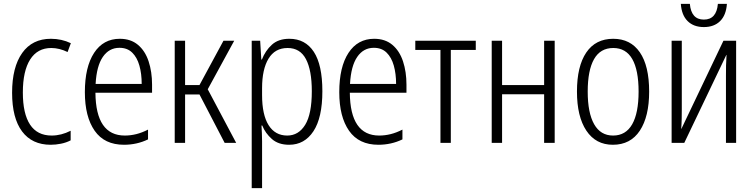

<svg xmlns="http://www.w3.org/2000/svg" viewBox="-20 -744 3928 1000"><path d="M244 10Q147 10 95 -59.5Q43 -129 43 -261Q43 -394 95.5 -468Q148 -542 245 -542Q301 -542 349 -519L332 -473Q289 -494 247 -494Q175 -494 137 -434Q99 -374 99 -262Q99 -152 136.5 -95Q174 -38 249 -38Q299 -38 348 -63V-13Q325 -1 297.5 4.5Q270 10 244 10Z M626 10Q524 10 473 -63Q422 -136 422 -264Q422 -395 470 -468.5Q518 -542 604 -542Q661 -542 698.5 -510.5Q736 -479 754 -424.5Q772 -370 772 -303V-261H477Q479 -38 630 -38Q660 -38 690 -45.5Q720 -53 751 -69V-18Q722 -4 690.5 3Q659 10 626 10ZM478 -307H718Q718 -360 706 -402.5Q694 -445 668.5 -470Q643 -495 602 -495Q548 -495 515.5 -447.5Q483 -400 478 -307Z M890 0V-532H944V-301H1019L1144 -532H1200L1062 -279L1210 0H1150L1019 -252H944V0Z M1291 236V-532H1335L1341 -434H1344Q1362 -480 1396 -511Q1430 -542 1487 -542Q1570 -542 1614.5 -474Q1659 -406 1659 -269Q1659 -131 1612.5 -60.5Q1566 10 1486 10Q1430 10 1396 -20Q1362 -50 1346 -90H1342Q1343 -72 1344 -50.5Q1345 -29 1345 -8V236ZM1476 -38Q1535 -38 1569.5 -94Q1604 -150 1604 -269Q1604 -378 1573.5 -436Q1543 -494 1478 -494Q1412 -494 1378.5 -438.5Q1345 -383 1345 -285V-249Q1345 -146 1379 -92Q1413 -38 1476 -38Z M1951 10Q1849 10 1798 -63Q1747 -136 1747 -264Q1747 -395 1795 -468.5Q1843 -542 1929 -542Q1986 -542 2023.5 -510.5Q2061 -479 2079 -424.5Q2097 -370 2097 -303V-261H1802Q1804 -38 1955 -38Q1985 -38 2015 -45.5Q2045 -53 2076 -69V-18Q2047 -4 2015.5 3Q1984 10 1951 10ZM1803 -307H2043Q2043 -360 2031 -402.5Q2019 -445 1993.5 -470Q1968 -495 1927 -495Q1873 -495 1840.5 -447.5Q1808 -400 1803 -307Z M2274 0V-484H2143V-532H2458V-484H2328V0Z M2541 0V-532H2595V-301H2814V-532H2869V0H2814V-253H2595V0Z M3172 10Q3083 10 3034 -63.5Q2985 -137 2985 -267Q2985 -399 3033.5 -470.5Q3082 -542 3174 -542Q3264 -542 3312.5 -471.5Q3361 -401 3361 -267Q3361 -137 3312.5 -63.5Q3264 10 3172 10ZM3173 -38Q3239 -38 3272.5 -96.5Q3306 -155 3306 -267Q3306 -379 3273 -436.5Q3240 -494 3174 -494Q3107 -494 3074 -436Q3041 -378 3041 -267Q3041 -156 3074.5 -97Q3108 -38 3173 -38Z M3478 0V-532H3531V-175Q3531 -151 3530.5 -124.5Q3530 -98 3528 -73H3529L3748 -532H3814V0H3761V-349Q3761 -376 3761.5 -403.5Q3762 -431 3764 -458H3763L3544 0ZM3646 -603Q3593 -603 3561.5 -634Q3530 -665 3526 -724H3573Q3580 -642 3646 -642Q3712 -642 3719 -724H3766Q3762 -665 3730.5 -634Q3699 -603 3646 -603Z"/></svg>

Font: Noto Sans Condensed Light
Style: Regular
Weight: 300
Width: 3
Designer: Monotype Design Team
Foundry: Monotype Imaging Inc.
Version: Version 2.013; ttfautohint (v1.8.4.7-5d5b)